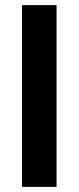

<svg xmlns="http://www.w3.org/2000/svg" viewBox="-20 -730 307 750"><path d="M66 -710H201V0H66Z"/></svg>

Font: Uncut Sans Variable
Style: Regular
Weight: 400
Designer: Kasper Nordkvist
Foundry: UNCUT.wtf
Version: Version 1.304;Glyphs 3.2 (3246)